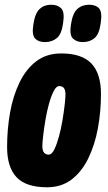

<svg xmlns="http://www.w3.org/2000/svg" viewBox="-20 -783 457 812"><path d="M179 9Q90 9 50 -33.5Q10 -76 10 -161Q10 -236 22.5 -306.5Q35 -377 62.5 -434Q90 -491 133.5 -524Q177 -557 239 -557Q326 -557 366.5 -514.5Q407 -472 407 -386Q407 -311 394 -240.5Q381 -170 353.5 -113.5Q326 -57 283 -24Q240 9 179 9ZM186 -129Q199 -129 209.5 -150.5Q220 -172 229 -204.5Q238 -237 244 -273Q250 -309 253.5 -339.5Q257 -370 257 -386Q256 -406 248.5 -412.5Q241 -419 230 -419Q218 -419 207 -397.5Q196 -376 187 -343.5Q178 -311 172 -275Q166 -239 162.5 -208.5Q159 -178 159 -163Q160 -143 167.5 -136Q175 -129 186 -129ZM330 -605Q304 -605 288.5 -620Q273 -635 280 -679Q287 -727 307 -745Q327 -763 357 -763Q385 -763 399 -747.5Q413 -732 406 -686Q400 -639 380 -622Q360 -605 330 -605ZM170 -605Q143 -605 128.5 -620Q114 -635 121 -679Q128 -727 147.5 -745Q167 -763 196 -763Q224 -763 239 -747.5Q254 -732 247 -686Q241 -639 220.5 -622Q200 -605 170 -605Z"/></svg>

Font: Georama Condensed ExtraBold
Style: Italic
Weight: 800
Width: 3
Italic angle: -9°
Designer: Jean-Baptiste Levee
Foundry: Production Type
Version: Version 1.000